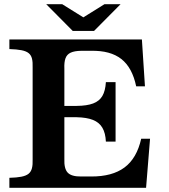

<svg xmlns="http://www.w3.org/2000/svg" viewBox="-20 -899 810 919"><path d="M328.1 -751 201.2 -878.9H277.8L378.9 -815.9L480 -878.9H557.1L430.2 -751ZM24.9 -710H659.2L673.8 -485.8H631.8Q613.3 -575.2 560.8 -616.5Q508.3 -657.7 416 -655.8H368.2Q336.4 -655.3 318.4 -647Q300.3 -638.7 293.5 -620.1Q286.6 -601.6 288.1 -569.8V-392.1H347.2Q396 -392.6 425.8 -403.8Q455.6 -415 470 -439.7Q484.4 -464.4 486.8 -505.9H533.2V-221.2H486.8Q484.9 -262.2 470 -287.6Q455.1 -313 425 -325Q395 -336.9 347.2 -337.9H288.1V-139.2Q286.1 -91.8 304 -72.8Q321.8 -53.7 368.2 -54.2H416Q517.1 -53.7 575.9 -97.4Q634.8 -141.1 655.8 -234.9H698.2L679.2 0H24.9V-47.9Q60.1 -48.8 82.3 -53.2Q104.5 -57.6 116.5 -67.1Q128.4 -76.7 132.8 -93.5Q137.2 -110.4 136.2 -136.2V-575.2Q137.2 -601.6 133.1 -618.4Q128.9 -635.3 116.9 -644.8Q105 -654.3 82.5 -658.7Q60.1 -663.1 24.9 -664.1Z"/></svg>

Font: BIZ UDPMincho
Style: Bold
Weight: 700
Designer: TypeBank Co., Ltd.
Foundry: Morisawa Inc.
Version: Version 1.06